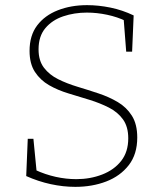

<svg xmlns="http://www.w3.org/2000/svg" viewBox="-20 -720 638 747"><path d="M130 -528Q130 -484 151 -456.5Q172 -429 206 -412Q240 -395 281.5 -382.5Q323 -370 363.5 -356.5Q404 -343 438 -323Q472 -303 493 -270Q514 -237 514 -185Q514 -120 481 -77.5Q448 -35 393.5 -14Q339 7 273 7Q226 7 177.5 -3.5Q129 -14 82 -35L88 -180H110L123 -47L117 -59Q156 -41 196.5 -32Q237 -23 277 -23Q331 -23 377.5 -41Q424 -59 451.5 -94Q479 -129 479 -182Q479 -227 458.5 -255.5Q438 -284 403.5 -301.5Q369 -319 328.5 -331.5Q288 -344 246.5 -356.5Q205 -369 171 -388.5Q137 -408 116 -440Q95 -472 95 -522Q95 -582 124.5 -621Q154 -660 205 -680Q256 -700 319 -700Q363 -700 409.5 -690.5Q456 -681 500 -660L494 -519H471L461 -648L470 -638Q437 -654 397 -662.5Q357 -671 318 -671Q269 -671 226 -656.5Q183 -642 156.5 -610.5Q130 -579 130 -528Z"/></svg>

Font: Bitter Thin ExtraLight
Style: Regular
Weight: 250
Version: Version 2.002